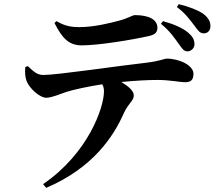

<svg xmlns="http://www.w3.org/2000/svg" viewBox="-20 -829 1040 927"><path d="M243 -718C279 -647 311 -610 374 -610C458 -610 619 -637 699 -655C731 -662 740 -675 740 -695C740 -735 698 -756 632 -756C618 -756 603 -742 554 -729C512 -718 435 -698 362 -698C329 -698 294 -702 253 -727ZM102 -505C100 -481 101 -457 108 -439C120 -405 170 -357 204 -357C233 -358 269 -375 303 -386C335 -396 407 -412 474 -422C480 -411 482 -399 482 -388C482 -310 406 -89 188 60L203 78C428 -18 528 -169 578 -283C601 -332 626 -343 626 -368C626 -390 602 -411 566 -433C634 -440 698 -443 742 -443C799 -443 850 -432 872 -432C899 -432 914 -440 914 -473C914 -513 847 -546 784 -546C774 -546 753 -534 685 -526C550 -511 257 -467 189 -467C158 -467 140 -486 114 -510ZM757 -714C802 -678 824 -643 843 -617C859 -595 867 -581 885 -581C903 -581 919 -597 919 -615C919 -637 910 -653 889 -671C861 -695 817 -713 767 -727ZM834 -795C876 -764 897 -733 918 -706C936 -682 944 -668 964 -668C987 -668 996 -686 996 -704C996 -726 984 -746 959 -764C933 -781 895 -796 843 -809Z"/></svg>

Font: Noto Serif CJK JP
Style: Bold
Weight: 700
Designer: Ryoko NISHIZUKA 西塚涼子 (kana & ideographs); Frank Grießhammer (Latin, Greek & Cyrillic); Wenlong ZHANG 张文龙 (bopomofo); San
Foundry: Adobe Systems Incorporated
Version: Version 1.000;PS 1;hotconv 16.6.53;makeotf.lib2.5.65590